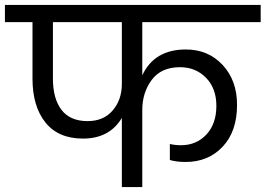

<svg xmlns="http://www.w3.org/2000/svg" viewBox="-47 -760 1079 780"><path d="M309 -268Q374 -268 411 -311.5Q448 -355 448 -419V-670H168V-441Q168 -359 203 -313.5Q238 -268 309 -268ZM-27 -670V-740H1012V-670H531V-454Q580 -559 708 -559Q799 -559 857.5 -496Q916 -433 916 -334Q916 -226 857.5 -164Q799 -102 707 -102Q670 -102 643 -110V-175Q665 -170 688 -170Q751 -170 791.5 -213.5Q832 -257 832 -330Q832 -401 790 -444Q748 -487 684 -487Q608 -487 569.5 -435.5Q531 -384 531 -313V0H448V-281Q398 -197 290 -197Q190 -197 137.5 -262.5Q85 -328 85 -441V-670Z"/></svg>

Font: SVN-Poppins
Style: Regular
Weight: 400
Designer: Ninad Kale (Devanagari), Jonny Pinhorn (Latin)
Foundry: Indian Type Foundry
Version: Version 3.002 2017